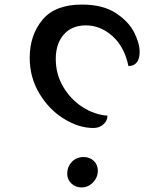

<svg xmlns="http://www.w3.org/2000/svg" viewBox="-20 -795 631 840"><path d="M389 -235Q325 -235 260 -275Q195 -315 152.5 -385.5Q110 -456 110 -542Q110 -641 165.5 -708Q221 -775 338 -775Q430 -775 486.5 -738Q543 -701 567 -653Q591 -605 591 -568Q591 -538 578.5 -522Q566 -506 542 -506Q524 -591 471.5 -637.5Q419 -684 356 -684Q294 -684 259 -644Q224 -604 224 -537Q224 -470 257 -414.5Q290 -359 342 -326Q394 -293 450 -289Q450 -266 432 -250.5Q414 -235 389 -235ZM274 -35Q274 -65 294 -86.5Q314 -108 346 -108Q373 -108 390.5 -91Q408 -74 408 -48Q408 -19 387 3Q366 25 336 25Q310 25 292 7.5Q274 -10 274 -35Z"/></svg>

Font: Lemonada Light
Style: Regular
Weight: 300
Designer: Mohamed Gaber (Arabic) Eduardo Tunni (Latin)
Foundry: Kief Type Foundry
Version: Version 3.006